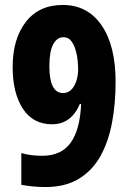

<svg xmlns="http://www.w3.org/2000/svg" viewBox="-20 -744 521 774"><path d="M446 -414Q446 -326 431.5 -249Q417 -172 384.5 -114Q352 -56 297.5 -23Q243 10 163 10Q114 10 66 1V-127Q103 -116 150 -116Q228 -116 265.5 -169.5Q303 -223 307 -325H302Q267 -243 190 -243Q113 -243 72 -306Q31 -369 31 -474Q31 -587 84 -655.5Q137 -724 233 -724Q333 -724 389.5 -642Q446 -560 446 -414ZM236 -594Q210 -594 194.5 -565.5Q179 -537 179 -477Q179 -369 234 -369Q256 -369 269.5 -384.5Q283 -400 289 -421.5Q295 -443 295 -463Q295 -478 293 -500Q291 -522 284.5 -543.5Q278 -565 266.5 -579.5Q255 -594 236 -594Z"/></svg>

Font: Noto Sans Myanmar UI ExtraCondensed ExtraBold
Style: Regular
Weight: 800
Width: 2
Designer: Monotype Design Team
Foundry: Monotype Imaging Inc.
Version: Version 2.103; ttfautohint (v1.8.4.7-5d5b)